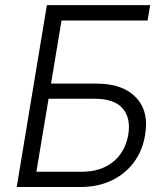

<svg xmlns="http://www.w3.org/2000/svg" viewBox="-20 -748 669 768"><path d="M46.9 0 167.5 -727.5H580.6L570.3 -666H226.1L184.1 -413.6H365.7Q471.2 -413.6 523.9 -358.2Q576.7 -302.7 560.5 -209Q550.3 -145.5 515.4 -98.6Q480.5 -51.8 426 -25.9Q371.6 0 301.3 0ZM125.5 -61H306.6Q383.3 -61 432.4 -100.6Q481.4 -140.1 493.2 -210Q503.9 -275.9 470.5 -314.5Q437 -353 358.9 -353H174.3Z"/></svg>

Font: Inter 18pt Light
Style: Italic
Weight: 300
Italic angle: -9.3988°
Designer: Rasmus Andersson
Foundry: rsms
Version: Version 4.001;git-66647c0bb